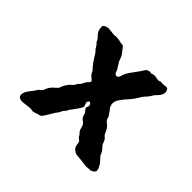

<svg xmlns="http://www.w3.org/2000/svg" viewBox="-95 -488 621 621"><g transform="rotate(45 215.0 -178.0)"><path d="M330.1 2.9 310.1 1Q303.2 1 295.4 -3.9Q288.1 -8.8 285.6 -15.6Q283.2 -22.5 282.7 -27.8Q282.2 -33.2 281.2 -35.2Q280.3 -37.1 276.9 -39.1Q271 -43 269 -47.4Q267.1 -51.8 263.7 -54.7Q260.7 -58.1 258.8 -60.5Q256.8 -63 254.9 -71.3Q252 -84.5 244.1 -89.8Q236.3 -95.2 234.4 -98.6Q232.9 -102.1 231.4 -107.4Q230 -113.3 228.5 -115.2Q227.1 -117.2 223.6 -121.1Q220.2 -125 219.7 -127Q219.2 -128.9 219.7 -130.9Q220.2 -132.8 221.2 -134.3Q222.2 -135.7 222.7 -137.7Q223.1 -139.6 221.2 -144.5Q219.7 -148.9 215.8 -149.9Q211.9 -150.9 210 -147Q208 -143.1 208 -142.1L212.9 -126Q212.9 -123 205.1 -111.3Q197.3 -99.6 195.3 -97.7Q193.8 -94.7 190.4 -90.8Q187 -86.9 186 -85.4Q185.1 -84 184.1 -81.1Q183.6 -78.1 178.7 -73.2Q173.8 -68.4 171.4 -62Q168.9 -55.2 162.1 -47.9Q140.1 -10.3 135.7 -7.3Q130.9 -4.9 128.9 -4.4Q127 -3.9 125 -3.9Q123 -3.9 122.1 -2.9L107.9 2L94.2 0L62 3.9Q34.7 3.9 43 -20Q45.9 -28.3 54.7 -39.1Q63.5 -49.8 66.4 -55.2Q68.8 -60.5 75.2 -64.9Q81.5 -69.3 83 -75.2Q84.5 -80.6 88.9 -87.4Q94.2 -96.2 103 -103Q111.8 -110.4 113.3 -114.7Q114.7 -119.1 116.2 -122.6Q117.7 -126 123 -134.8Q129.4 -144 135.3 -148.4Q141.1 -152.8 142.6 -157.7Q144.5 -162.1 150.4 -168Q156.2 -173.8 158.2 -180.2Q160.2 -186 165.5 -190.9Q170.9 -196.3 171.9 -199.2Q172.9 -202.1 164.1 -209Q155.3 -215.8 154.3 -219.7Q152.8 -223.6 149.4 -228.5Q146 -232.9 141.6 -237.3Q135.3 -243.7 125 -260.3Q114.7 -277.3 111.3 -280.3Q107.4 -283.2 104 -289.6Q100.6 -295.9 97.7 -298.8Q93.8 -301.8 92.8 -303.7Q91.8 -305.7 90.3 -309.6Q88.9 -313 80.6 -321.3Q72.3 -329.6 70.8 -340.8Q69.8 -352.1 70.8 -354Q76.7 -359.9 89.8 -361.8L116.7 -358.9L127.9 -359.9Q136.7 -359.9 152.8 -356Q159.2 -356 163.1 -354Q163.1 -353 172.9 -341.3Q182.6 -329.6 185.1 -321.3Q188 -313 189.5 -309.6Q190.9 -306.6 196.3 -298.8Q201.7 -291 203.6 -287.1Q205.6 -283.2 206.5 -279.8Q208 -273.4 214.8 -270Q225.1 -270 227.5 -283.2Q230 -295.4 246.1 -316.4Q262.2 -337.9 267.1 -346.7Q272 -355.5 283.2 -356.9L292 -356Q294.9 -358.9 304.2 -358.9L323.2 -356Q329.1 -358.9 332.5 -358.9Q335.9 -358.9 340.3 -358.4Q344.7 -357.9 352.5 -359.4Q360.4 -360.8 362.8 -356Q373.5 -339.8 353.5 -319.8Q348.6 -315.9 344.7 -309.1Q340.8 -302.7 338.9 -299.8Q336.9 -296.9 334 -293.9Q331.1 -291 326.7 -285.6Q322.3 -280.3 317.9 -272.5Q313 -264.2 308.6 -258.3Q304.2 -252.4 298.3 -245.6Q292 -239.3 288.1 -234.4Q284.2 -229.5 281.2 -225.1Q262.2 -201.7 275.9 -181.2Q278.3 -179.7 283.2 -171.9Q288.1 -164.1 290 -161.6Q292 -159.2 292.5 -156.7Q293 -154.3 293.9 -151.4Q295.9 -145.5 304.7 -139.2Q313 -132.8 317.9 -122.1Q323.2 -110.8 324.2 -109.4Q325.2 -107.9 326.7 -106.4Q328.1 -105 329.6 -104Q335 -100.1 338.4 -90.8Q341.8 -81.1 344.7 -78.1Q347.2 -75.2 351.1 -71.3Q357.4 -64.5 362.8 -50.8Q379.9 -33.7 382.3 -27.3Q384.8 -21 386.2 -20Q393.1 -4.9 380.9 1Q375 3.9 374 4.9H367.2L353.5 5.9Z"/></g></svg>

Font: AntiqueNobleRegular
Style: Regular
Weight: 400
Version: Version 0.1